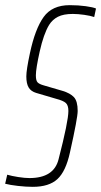

<svg xmlns="http://www.w3.org/2000/svg" viewBox="-38 -716 392 744"><path d="M-18 -4 -10 -39Q7 -34 32.5 -30Q58 -26 76 -26Q171 -26 189 -99Q227 -246 227 -286Q227 -308 217 -317Q207 -326 180 -333L102 -356Q82 -362 73 -377Q64 -392 64 -420Q64 -445 78 -510Q98 -604 131 -650Q164 -696 232 -696Q266 -696 294.5 -692Q323 -688 334 -683L327 -650Q313 -655 288.5 -658.5Q264 -662 244 -662Q208 -662 186.5 -651Q165 -640 152 -619Q131 -584 116 -517Q101 -450 101 -424Q101 -404 107.5 -397Q114 -390 132 -385L204 -364Q234 -355 248.5 -339.5Q263 -324 263 -286Q263 -259 233 -125Q217 -52 184.5 -22Q152 8 89 8Q63 8 32 4.5Q1 1 -18 -4Z"/></svg>

Font: Saira Ultra Condensed Thin
Style: Italic
Weight: 100
Width: 1
Italic angle: -12°
Designer: Hector Gatti with collaboration of the Omnibus-Type team
Foundry: Omnibus-Type
Version: Version 1.001; ttfautohint (v1.8)